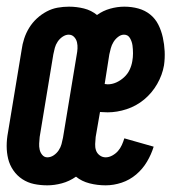

<svg xmlns="http://www.w3.org/2000/svg" viewBox="-22 -548 542 576"><path d="M120 8Q99 8 80 4Q61 0 45 -10.5Q29 -21 18 -37Q7 -53 2.5 -71.5Q-2 -90 -2 -110Q-2 -130 2 -151L43 -399Q45 -415 50.5 -432Q56 -449 65.5 -464.5Q75 -480 88.5 -492.5Q102 -505 118 -513.5Q134 -522 151 -525Q168 -528 185 -528Q208 -528 230 -522.5Q252 -517 269 -503Q287 -516 308.5 -522Q330 -528 351 -528Q373 -528 393 -522.5Q413 -517 428.5 -504.5Q444 -492 453 -474Q462 -456 466.5 -435.5Q471 -415 472 -394Q473 -373 470 -352Q465 -323 449.5 -296Q434 -269 410.5 -249.5Q387 -230 358 -220.5Q329 -211 301 -211Q295 -211 289 -211.5Q283 -212 278 -212L265 -137Q264 -126 263.5 -116Q263 -106 266 -97Q269 -88 277 -82Q285 -76 295 -76Q305 -76 315 -81.5Q325 -87 332 -95Q339 -103 343.5 -113Q348 -123 351 -133L439 -108Q432 -85 419 -63Q406 -41 386.5 -24.5Q367 -8 343 0Q319 8 295 8Q270 8 246.5 2Q223 -4 206 -18Q186 -4 163.5 2Q141 8 120 8ZM301 -295Q314 -295 326.5 -300.5Q339 -306 350 -316Q361 -326 367 -339Q373 -352 375 -365Q377 -376 377 -388Q377 -400 375.5 -411.5Q374 -423 368 -433.5Q362 -444 350 -444Q341 -444 332.5 -437.5Q324 -431 318.5 -422Q313 -413 310.5 -403.5Q308 -394 306 -385L292 -296Q294 -296 296.5 -295.5Q299 -295 301 -295ZM120 -76Q130 -76 139 -82Q148 -88 154 -97Q160 -106 162.5 -115.5Q165 -125 167 -135L208 -383Q210 -393 210.5 -402.5Q211 -412 209 -421Q207 -430 200.5 -437Q194 -444 184 -444Q175 -444 166 -438Q157 -432 151 -423Q145 -414 142.5 -404.5Q140 -395 138 -385L97 -137Q96 -127 95.5 -117.5Q95 -108 97 -99Q99 -90 105 -83Q111 -76 120 -76Z"/></svg>

Font: Iosevka Curly Slab Semibold
Style: Italic
Weight: 600
Italic angle: -9°
Monospace: yes
Designer: Belleve Invis
Foundry: Belleve Invis
Version: Version 22.1.2; ttfautohint (v1.8.4)